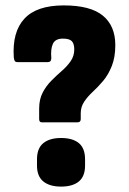

<svg xmlns="http://www.w3.org/2000/svg" viewBox="-20 -683 476 711"><path d="M135 -230Q125 -230 125 -242V-281Q125 -315 138 -340Q151 -365 170.5 -384.5Q190 -404 209.5 -421Q229 -438 242 -457Q255 -476 255 -500Q255 -521 246 -530.5Q237 -540 213 -540Q185 -540 176 -521Q167 -502 170 -468Q170 -453 157 -453H45Q37 -453 34.5 -457.5Q32 -462 31 -471Q25 -565 70.5 -614Q116 -663 216 -663Q315 -663 361 -625Q407 -587 407 -516Q407 -471 394 -438.5Q381 -406 362 -383.5Q343 -361 323.5 -343Q304 -325 291.5 -306Q279 -287 279 -264V-242Q279 -230 267 -230ZM206 8Q164 8 140.5 -11Q117 -30 117 -70V-93Q117 -134 140.5 -153Q164 -172 206 -172Q249 -172 272 -153Q295 -134 295 -93V-70Q295 -30 272 -11Q249 8 206 8Z"/></svg>

Font: Sofia Sans Condensed Black
Style: Regular
Weight: 900
Designer: Botio Nikoltchev, Ani Petrova
Foundry: lettersoup
Version: Version 4.101